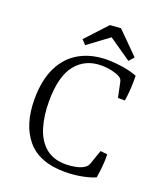

<svg xmlns="http://www.w3.org/2000/svg" viewBox="-138 -835 797 935"><g transform="rotate(20 260.0 -367.5)"><path d="M308 8Q176 8 112.5 -67.5Q49 -143 49 -275Q49 -374 82 -441Q115 -508 176 -542Q237 -576 320 -576Q352 -576 394 -570Q436 -564 473 -550Q474 -520 472 -485.5Q470 -451 465 -419H429L413 -496Q411 -505 407 -510.5Q403 -516 395 -520Q382 -528 355.5 -534Q329 -540 299 -540Q217 -540 168 -479.5Q119 -419 119 -288Q119 -214 137 -155Q155 -96 195 -62Q235 -28 300 -28Q326 -28 352 -33.5Q378 -39 394 -50Q402 -55 406 -61Q410 -67 413 -75L438 -147L474 -143Q475 -115 472 -82Q469 -49 464 -20Q434 -7 392.5 0.5Q351 8 308 8ZM169 -629 271 -739 327 -743 438 -632 415 -606 299 -686 191 -606Z"/></g></svg>

Font: Yrsa Light
Style: Regular
Weight: 300
Designer: Anna Giedrys (Yrsa+Rasa design), David Brezina (Yrsa art-direction, Rasa art-direction, design)
Foundry: Rosetta Type Foundry
Version: Version 2.004